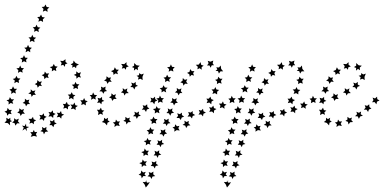

<svg xmlns="http://www.w3.org/2000/svg" viewBox="-44 -568 1723 856"><path d="M389 -144 381 -135 383 -124 372 -129 362 -123 364 -135 356 -144 367 -145 371 -156 377 -145ZM347 -117 338 -110 339 -98 329 -104 318 -100 321 -111 314 -121H326L331 -131L336 -120ZM303 -96 293 -89V-77L284 -84L272 -81L277 -92L270 -102L282 -101L288 -111L292 -99ZM204 -60 194 -54 193 -42 184 -50 172 -48 178 -59 172 -69 183 -67 191 -76 193 -65ZM164 -47 154 -41 152 -29 144 -37 132 -35 137 -46 131 -56 143 -54 151 -63 153 -52ZM117 -32 107 -25V-14L98 -21L87 -17L91 -28L83 -38H96L103 -47L106 -36ZM72 -17 73 -4 86 -2 74 4 76 17 68 6 56 14 62 1 54 -8 66 -6ZM91 21H102L107 11L111 21L122 20L116 30L121 41L107 38L93 42L98 31ZM136 17 145 10 143 -2 153 4 163 -2 162 10 171 18 158 20 152 31 148 20ZM176 -10 182 -19 178 -31 189 -27 198 -35 199 -23 209 -17 198 -13 194 -1 187 -10ZM209 -45 215 -56 209 -66 221 -64 228 -73 231 -61 242 -57 231 -51 229 -39 221 -47ZM238 -84 242 -95 236 -105 247 -104 254 -114 258 -103 269 -99 259 -92V-80L250 -87ZM263 -126 266 -138 258 -146 270 -147 276 -157 281 -146 292 -144 283 -136 284 -124 274 -131ZM283 -171 285 -182 276 -190 288 -192 292 -203 298 -193 310 -192 302 -183 304 -171 294 -176ZM297 -217 296 -229 285 -234 296 -239V-250L306 -242L317 -246L312 -233L317 -222L306 -225ZM295 -264 287 -271 277 -266 280 -276 271 -281 282 -287 284 -298 293 -287 308 -280 297 -275ZM257 -285 247 -282 245 -270 238 -279 227 -276 231 -287 224 -297 237 -296 248 -304V-292ZM213 -271 205 -263 207 -251 197 -256 187 -250 188 -262 178 -269 190 -272 196 -283 201 -273ZM175 -241 169 -231 173 -220 162 -223 154 -215 152 -227 142 -233 153 -238 156 -249 163 -240ZM143 -205 137 -194 143 -184 132 -186 124 -177 121 -188 111 -193 121 -199 123 -211 131 -203ZM114 -165 109 -155 116 -145H104L97 -136L94 -148L82 -151L93 -158V-170L102 -162ZM87 -124 83 -113 90 -104H79L72 -94L68 -105L57 -109L67 -116V-128L76 -121ZM63 -82 59 -71 67 -61H55L48 -51L44 -62L33 -66L42 -73V-85L52 -78ZM40 -39 36 -27 44 -18H32L25 -8L21 -19L10 -22L19 -29V-41L28 -34ZM1 -9 -9 -19 -24 -21 -15 -30 -16 -43 -6 -37 2 -43V-32L10 -28L0 -24ZM-12 -52 -14 -64 -24 -70 -13 -75 -10 -87 -3 -78H9L3 -69L8 -59L-4 -61ZM-6 -102 -5 -114 -15 -121 -4 -124 0 -135 7 -125H19L11 -116L15 -105L4 -109ZM6 -149 7 -161 -2 -169 9 -172 14 -183 20 -172H32L24 -163L27 -151L16 -156ZM20 -197 22 -209 13 -216 24 -219 29 -230 35 -219 47 -218 39 -209 41 -198 30 -203ZM36 -243 38 -255 29 -263 41 -265 46 -276 51 -265 63 -264 55 -255 57 -244 46 -249ZM53 -289 55 -301 46 -309 58 -311 63 -322 68 -311 80 -310 72 -301 74 -290 63 -295ZM70 -335 73 -347 64 -355 76 -357 81 -368 86 -357 98 -355 90 -347 91 -335 81 -341ZM89 -381 91 -393 83 -401 95 -402 100 -413 105 -402 117 -400 108 -392 110 -380 99 -386ZM108 -426 110 -438 102 -446 114 -448 119 -458 124 -447 136 -445 127 -437 129 -425 118 -431ZM127 -471 130 -483 122 -492 133 -493 139 -503 144 -492 156 -490 147 -482 148 -470 138 -476ZM147 -516 150 -528 142 -537 153 -538 159 -548 164 -537 176 -535 167 -527 168 -515 158 -521Z M442 -134 452 -140 453 -152 462 -144 473 -148 469 -136 476 -127H464L456 -118L453 -129ZM495 -156 504 -163 503 -175 513 -168 524 -174 521 -162 530 -153 517 -152 511 -142 507 -153ZM537 -180 545 -189 541 -200 552 -196 561 -203V-191L571 -185L560 -181L555 -169L549 -179ZM571 -213 574 -224 565 -230 576 -233V-242L586 -236L597 -240L591 -225L592 -211L582 -217ZM571 -255 562 -261 553 -253 554 -265 544 -269 554 -275V-287L565 -277L579 -275L570 -267ZM530 -272 519 -268 517 -257 510 -265 499 -262 503 -273 496 -283 510 -282 520 -291V-279ZM486 -257 478 -248 482 -237 471 -241 462 -234 461 -245 451 -251 463 -256 468 -268 474 -258ZM451 -223 447 -213 454 -203 442 -204 435 -194 431 -205 420 -209 430 -216 431 -228 440 -221ZM427 -182 425 -170 433 -162 422 -160 417 -150 411 -160 399 -161 408 -170 406 -182 416 -177ZM411 -136V-124L421 -118L410 -114L408 -103L400 -111L389 -109L395 -120L391 -132L402 -129ZM406 -88 410 -77 421 -75 412 -67 415 -56 404 -61 393 -55 395 -68 388 -79 399 -78ZM420 -43 428 -37 438 -43 436 -32 445 -26 435 -21 433 -9 423 -20 410 -24 419 -31ZM459 -22 470 -24 473 -35 480 -26 491 -27 485 -17 490 -6 477 -9 466 -2 468 -14ZM506 -29 515 -35V-47L525 -40L535 -44L532 -33L540 -24L527 -23L520 -13L517 -25ZM549 -50 558 -59 555 -70 566 -65 576 -71 574 -59 584 -52 572 -49 566 -38 561 -49ZM588 -79 596 -88 592 -99 603 -96 612 -103 613 -91 622 -84 611 -80 607 -69 600 -79ZM625 -112 631 -122 627 -133 638 -129 647 -137 648 -126 658 -120 647 -115 644 -103 636 -113Z M1007 -130 999 -121 1001 -109 991 -114 980 -108 982 -120 974 -128 985 -130 989 -141 995 -130ZM966 -102 956 -95 957 -83 947 -90 936 -86 939 -97 932 -106H944L950 -116L954 -105ZM921 -82 910 -75V-63L901 -71L889 -69L894 -80L888 -90L899 -88L907 -97L910 -86ZM874 -66 863 -61 861 -49 853 -58 841 -57 847 -67 842 -78 853 -75 861 -83 863 -72ZM826 -55 815 -51 812 -40 804 -49 792 -48 799 -58 795 -69 806 -66 815 -73V-62ZM777 -48 766 -44 762 -33 755 -42H743L750 -52L746 -63L758 -59L767 -66V-55ZM725 0 735 -3 737 -14 745 -5 756 -7 751 3 757 14 744 12 733 19 734 7ZM770 -11 780 -18 778 -30 788 -24 798 -29 796 -18 805 -9 793 -8 786 3 782 -8ZM877 -108 882 -119 876 -128H887L894 -137L898 -126L909 -122L899 -115L898 -103L889 -111ZM903 -149 907 -160 899 -169 911 -170 916 -180 921 -169 933 -167 924 -159V-147L914 -153ZM923 -193 924 -205 915 -212 926 -215 929 -226 937 -217H948L941 -207L944 -195L933 -199ZM932 -240 928 -251 917 -252 925 -259 920 -268 932 -267 940 -276 942 -261 951 -250H939ZM910 -277H900L895 -266L890 -276H879L886 -286L882 -297L894 -293L907 -298L904 -286ZM864 -275 855 -269V-257L846 -264L836 -259L838 -270L829 -279L842 -280L850 -291L853 -279ZM823 -251 817 -242 821 -231 810 -234 802 -226 800 -237 790 -243 801 -248 804 -260 811 -251ZM791 -215 786 -204 793 -194 781 -195 774 -186 771 -197 760 -201 770 -208 771 -220 780 -212ZM765 -174 762 -162 769 -153H758L752 -143L747 -154L736 -156L745 -164L744 -176L754 -169ZM744 -130 741 -118 749 -110 738 -108 732 -98 727 -109 715 -111 724 -119 723 -131 733 -125ZM725 -85 723 -73 732 -65 720 -63 715 -52 709 -63 698 -64 706 -73 704 -85 714 -79ZM708 -39 707 -27 716 -19 704 -17 699 -6 694 -16 682 -17 690 -26 687 -38 698 -33ZM693 8 692 20 701 27 690 30 685 41 679 31 667 30 675 21 672 10 683 14ZM679 55 678 67 688 74 676 77 672 88 666 78 654 77 661 68 658 57 669 62ZM666 102 665 114 675 122 663 124 659 136 653 125H641L648 116L645 104L656 109ZM653 150 652 162 662 169 650 172 646 183 640 173 628 172 635 163 632 152 643 156ZM640 197 639 209 648 217 636 219 631 230 626 220 614 218 622 210 619 199 630 203ZM624 244 616 256 606 268 601 255 592 243 603 244 607 241 613 247ZM588 227 585 215 574 211 584 204 586 192 594 201 606 198 600 209 607 217H595ZM588 177V165L577 159L589 155L592 143L599 152L611 151L604 161L609 172L597 169ZM596 128V116L586 110L598 106L601 94L608 104H620L613 114L617 125L605 121ZM606 80 607 68 597 61 609 58 613 47 619 57H631L624 66L627 77L616 73ZM618 32 619 21 610 13 622 10 626 -1 632 9 644 10 636 19 639 30 628 26ZM632 -15 633 -27 624 -34 635 -37 640 -48 646 -38 658 -37 650 -28 653 -17 642 -21ZM646 -62 647 -74 638 -82 650 -84 654 -95 660 -85 672 -84 664 -75 667 -63 656 -68ZM660 -109 662 -121 653 -129 665 -131 669 -142 675 -131 687 -130 679 -122 681 -110 671 -115ZM676 -156 677 -167 668 -175 680 -177 685 -188 691 -178 703 -177 694 -168 697 -156 686 -162ZM692 -202 693 -214 685 -222 696 -224 701 -235 707 -224 719 -223 710 -214 713 -203 702 -208ZM708 -248 710 -260 701 -268 713 -270 718 -281 723 -270 735 -269 727 -260 729 -249 718 -254ZM608 240 604 238 607 241ZM608 240 611 236V241Z M1369 -130 1361 -121 1363 -109 1353 -114 1342 -108 1344 -120 1336 -128 1347 -130 1351 -141 1357 -130ZM1328 -102 1318 -95 1319 -83 1309 -90 1298 -86 1301 -97 1294 -106H1306L1312 -116L1316 -105ZM1283 -82 1272 -75V-63L1263 -71L1251 -69L1256 -80L1250 -90L1261 -88L1269 -97L1272 -86ZM1236 -66 1225 -61 1223 -49 1215 -58 1203 -57 1209 -67 1204 -78 1215 -75 1223 -83 1225 -72ZM1188 -55 1177 -51 1174 -40 1166 -49 1154 -48 1161 -58 1157 -69 1168 -66 1177 -73V-62ZM1139 -48 1128 -44 1124 -33 1117 -42H1105L1112 -52L1108 -63L1120 -59L1129 -66V-55ZM1087 0 1097 -3 1099 -14 1107 -5 1118 -7 1113 3 1119 14 1106 12 1095 19 1096 7ZM1132 -11 1142 -18 1140 -30 1150 -24 1160 -29 1158 -18 1167 -9 1155 -8 1148 3 1144 -8ZM1239 -108 1244 -119 1238 -128H1249L1256 -137L1260 -126L1271 -122L1261 -115L1260 -103L1251 -111ZM1265 -149 1269 -160 1261 -169 1273 -170 1278 -180 1283 -169 1295 -167 1286 -159V-147L1276 -153ZM1285 -193 1286 -205 1277 -212 1288 -215 1291 -226 1299 -217H1310L1303 -207L1306 -195L1295 -199ZM1294 -240 1290 -251 1279 -252 1287 -259 1282 -268 1294 -267 1302 -276 1304 -261 1313 -250H1301ZM1272 -277H1262L1257 -266L1252 -276H1241L1248 -286L1244 -297L1256 -293L1269 -298L1266 -286ZM1226 -275 1217 -269V-257L1208 -264L1198 -259L1200 -270L1191 -279L1204 -280L1212 -291L1215 -279ZM1185 -251 1179 -242 1183 -231 1172 -234 1164 -226 1162 -237 1152 -243 1163 -248 1166 -260 1173 -251ZM1153 -215 1148 -204 1155 -194 1143 -195 1136 -186 1133 -197 1122 -201 1132 -208 1133 -220 1142 -212ZM1127 -174 1124 -162 1131 -153H1120L1114 -143L1109 -154L1098 -156L1107 -164L1106 -176L1116 -169ZM1106 -130 1103 -118 1111 -110 1100 -108 1094 -98 1089 -109 1077 -111 1086 -119 1085 -131 1095 -125ZM1087 -85 1085 -73 1094 -65 1082 -63 1077 -52 1071 -63 1060 -64 1068 -73 1066 -85 1076 -79ZM1070 -39 1069 -27 1078 -19 1066 -17 1061 -6 1056 -16 1044 -17 1052 -26 1049 -38 1060 -33ZM1055 8 1054 20 1063 27 1052 30 1047 41 1041 31 1029 30 1037 21 1034 10 1045 14ZM1041 55 1040 67 1050 74 1038 77 1034 88 1028 78 1016 77 1023 68 1020 57 1031 62ZM1028 102 1027 114 1037 122 1025 124 1021 136 1015 125H1003L1010 116L1007 104L1018 109ZM1015 150 1014 162 1024 169 1012 172 1008 183 1002 173 990 172 997 163 994 152 1005 156ZM1002 197 1001 209 1010 217 998 219 993 230 988 220 976 218 984 210 981 199 992 203ZM986 244 978 256 968 268 963 255 954 243 965 244 969 241 975 247ZM950 227 947 215 936 211 946 204 948 192 956 201 968 198 962 209 969 217H957ZM950 177V165L939 159L951 155L954 143L961 152L973 151L966 161L971 172L959 169ZM958 128V116L948 110L960 106L963 94L970 104H982L975 114L979 125L967 121ZM968 80 969 68 959 61 971 58 975 47 981 57H993L986 66L989 77L978 73ZM980 32 981 21 972 13 984 10 988 -1 994 9 1006 10 998 19 1001 30 990 26ZM994 -15 995 -27 986 -34 997 -37 1002 -48 1008 -38 1020 -37 1012 -28 1015 -17 1004 -21ZM1008 -62 1009 -74 1000 -82 1012 -84 1016 -95 1022 -85 1034 -84 1026 -75 1029 -63 1018 -68ZM1022 -109 1024 -121 1015 -129 1027 -131 1031 -142 1037 -131 1049 -130 1041 -122 1043 -110 1033 -115ZM1038 -156 1039 -167 1030 -175 1042 -177 1047 -188 1053 -178 1065 -177 1056 -168 1059 -156 1048 -162ZM1054 -202 1055 -214 1047 -222 1058 -224 1063 -235 1069 -224 1081 -223 1072 -214 1075 -203 1064 -208ZM1070 -248 1072 -260 1063 -268 1075 -270 1080 -281 1085 -270 1097 -269 1089 -260 1091 -249 1080 -254ZM970 240 966 238 969 241ZM970 240 973 236V241Z M1432 -134 1442 -140 1443 -152 1452 -144 1463 -148 1459 -136 1466 -127H1454L1446 -118L1443 -129ZM1485 -156 1494 -163 1493 -175 1503 -168 1514 -174 1511 -162 1520 -153 1507 -152 1501 -142 1497 -153ZM1527 -180 1535 -189 1531 -200 1542 -196 1551 -203V-191L1561 -185L1550 -181L1545 -169L1539 -179ZM1561 -213 1564 -224 1555 -230 1566 -233V-242L1576 -236L1587 -240L1581 -225L1582 -211L1572 -217ZM1561 -255 1552 -261 1543 -253 1544 -265 1534 -269 1544 -275V-287L1555 -277L1569 -275L1560 -267ZM1520 -272 1509 -268 1507 -257 1500 -265 1489 -262 1493 -273 1486 -283 1500 -282 1510 -291V-279ZM1476 -257 1468 -248 1472 -237 1461 -241 1452 -234 1451 -245 1441 -251 1453 -256 1458 -268 1464 -258ZM1441 -223 1437 -213 1444 -203 1432 -204 1425 -194 1421 -205 1410 -209 1420 -216 1421 -228 1430 -221ZM1417 -182 1415 -170 1423 -162 1412 -160 1407 -150 1401 -160 1389 -161 1398 -170 1396 -182 1406 -177ZM1401 -136V-124L1411 -118L1400 -114L1398 -103L1390 -111L1379 -109L1385 -120L1381 -132L1392 -129ZM1396 -88 1400 -77 1411 -75 1402 -67 1405 -56 1394 -61 1383 -55 1385 -68 1378 -79 1389 -78ZM1410 -43 1418 -37 1428 -43 1426 -32 1435 -26 1425 -21 1423 -9 1413 -20 1400 -24 1409 -31ZM1449 -22 1460 -24 1463 -35 1470 -26 1481 -27 1475 -17 1480 -6 1467 -9 1456 -2 1458 -14ZM1496 -29 1505 -35V-47L1515 -40L1525 -44L1522 -33L1530 -24L1517 -23L1510 -13L1507 -25ZM1539 -50 1548 -59 1545 -70 1556 -65 1566 -71 1564 -59 1574 -52 1562 -49 1556 -38 1551 -49ZM1578 -79 1586 -88 1582 -99 1593 -96 1602 -103 1603 -91 1612 -84 1601 -80 1597 -69 1590 -79ZM1615 -112 1621 -122 1617 -133 1628 -129 1637 -137 1638 -126 1648 -120 1637 -115 1634 -103 1626 -113Z"/></svg>

Font: Santa christmas start
Style: Regular
Weight: 400
Designer: MUHAMMAD YONI
Version: Version 001.000